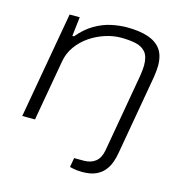

<svg xmlns="http://www.w3.org/2000/svg" viewBox="-107 -635 868 916"><g transform="rotate(15 327.0 -177.0)"><path d="M380 184Q368 184 357 183Q346 182 336.5 180Q327 178 318 176L326 130H374Q409 130 431.5 112Q454 94 461 56L529 -332Q531 -346 532.5 -359Q534 -372 534 -383Q534 -428 515.5 -449Q497 -470 465.5 -476.5Q434 -483 394 -483Q356 -483 316 -470Q276 -457 241.5 -433.5Q207 -410 182.5 -376Q158 -342 151 -300L98 0H35L128 -526H178L167 -431H175Q211 -474 251.5 -497.5Q292 -521 332.5 -529.5Q373 -538 409 -538Q470 -538 512.5 -524Q555 -510 577 -480Q599 -450 599 -399Q599 -387 597.5 -373Q596 -359 594 -344L525 49Q521 74 512.5 98Q504 122 488 141.5Q472 161 446 172.5Q420 184 380 184Z"/></g></svg>

Font: Archivo Expanded ExtraLight
Style: Italic
Weight: 250
Width: 7
Italic angle: -10°
Designer: Hector Gatti
Foundry: Omnibus-Type
Version: Version 2.001